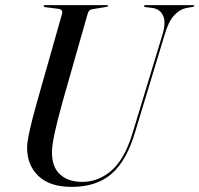

<svg xmlns="http://www.w3.org/2000/svg" viewBox="-20 -720 779 750"><path d="M498 -201 615 -586Q629 -634 617 -659.2Q605 -684.5 575.5 -689L549 -692Q542.5 -693 542.5 -696.5Q542.5 -700 548 -700H734.5Q739 -700 739 -697.5Q739 -694.5 732.5 -693L706.5 -688.5Q681 -683 659.5 -659.2Q638 -635.5 623 -584L507.5 -203Q474.5 -92 415.8 -41Q357 10 260.5 10Q173 10 128.8 -33.8Q84.5 -77.5 86 -146Q86 -161.5 92 -191.5Q98 -221.5 107 -256.8Q116 -292 125 -323L222.5 -666.5Q225 -675 220.8 -679.8Q216.5 -684.5 209 -685.5L157 -692Q150.5 -693 150.5 -696.5Q150.5 -700 155.5 -700H397.5Q402 -700 402 -697.5Q402 -694 395.5 -693L340.5 -684Q333 -683 328.5 -678Q324 -673 320 -658L224.5 -322.5Q204 -248.5 194 -202.8Q184 -157 183 -128.5Q182 -68.5 214.2 -39Q246.5 -9.5 301 -9.5Q365 -9.5 416.2 -54.5Q467.5 -99.5 498 -201Z"/></svg>

Font: Fraunces 144pt S000
Style: Italic
Weight: 400
Italic angle: -16°
Version: Version 1.000; ttfautohint (v1.8.3)